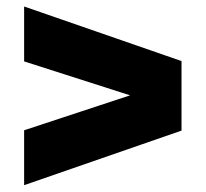

<svg xmlns="http://www.w3.org/2000/svg" viewBox="-20 -668 618 577"><path d="M52.5 -111.5V-276.5L371 -381.5L52.5 -483.5V-648.5L525.5 -484.5V-275.5Z"/></svg>

Font: Encode Sans SmExp Black
Style: Regular
Weight: 900
Width: 6
Designer: Multiple Designers
Foundry: Impallari Type
Version: Version 3.002; ttfautohint (v1.8.3) -l 8 -r 50 -G 200 -x 14 